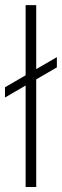

<svg xmlns="http://www.w3.org/2000/svg" viewBox="-38 -748 248 768"><path d="M106.9 -727.5V0H64.5V-727.5ZM-18.1 -357.9V-398.9L189.5 -519.5V-478.5Z"/></svg>

Font: Inter Display Extra Light
Style: Regular
Weight: 200
Designer: Rasmus Andersson
Foundry: rsms
Version: Version 4.000;git-4fc901f